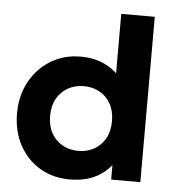

<svg xmlns="http://www.w3.org/2000/svg" viewBox="-52 -769 765 833"><g transform="rotate(5 330.0 -352.5)"><path d="M281.5 15Q208.5 15 151.8 -18.8Q95 -52.5 62.2 -113Q29.5 -173.5 29.5 -252.5Q29.5 -309 48.2 -357.5Q67 -406 101 -442.5Q135 -479 181.5 -499.5Q228 -520 284 -520Q345.5 -520 393.2 -495.8Q441 -471.5 475.5 -425L442.5 -391.5V-720H588.5V0H461.5V-128L481.5 -95Q458 -46.5 407 -15.8Q356 15 281.5 15ZM308.5 -111.5Q347 -111.5 377.5 -128.8Q408 -146 425.5 -177.5Q443 -209 443 -252.5Q443 -296 425.8 -327.5Q408.5 -359 378 -376.2Q347.5 -393.5 308.5 -393.5Q269.5 -393.5 239 -376.2Q208.5 -359 191 -327.5Q173.5 -296 173.5 -252.5Q173.5 -209 191 -177.5Q208.5 -146 239 -128.8Q269.5 -111.5 308.5 -111.5Z"/></g></svg>

Font: Geologica SemiBold
Style: Regular
Weight: 600
Designer: Sindre Bremnes, Frode Helland
Foundry: Monokrom Skriftforlag AS
Version: Version 1.010;gftools[0.9.28]